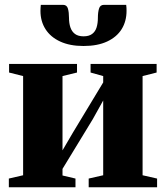

<svg xmlns="http://www.w3.org/2000/svg" viewBox="-20 -794 703 814"><path d="M17.5 0V-37L78 -51V-471.5L18.5 -486.5V-523H306.5V-486.5L245 -471.5V-156.5L289.5 -232.5L417.5 -444.5V-471.5L364 -486.5V-523H644V-486.5L584.5 -471.5V-51L646 -37V0H356V-37L417.5 -51V-368L373.5 -289L245 -78V-50L300 -37V0ZM247 -773.5Q263.5 -773.5 268 -757.5Q272.5 -741.5 272.5 -719Q272.5 -695.5 278.5 -677.8Q284.5 -660 298 -650Q311.5 -640 334.5 -640Q357 -640 370.5 -650Q384 -660 389.5 -677.8Q395 -695.5 395 -719Q395 -741.5 399.8 -757.5Q404.5 -773.5 421 -773.5H515Q516 -768 516.2 -760.8Q516.5 -753.5 516.5 -748Q516.5 -704 495.8 -670.5Q475 -637 434.2 -618Q393.5 -599 334 -599Q276 -599 235 -618Q194 -637 172.8 -670.5Q151.5 -704 151.5 -748Q151.5 -754.5 152 -761Q152.5 -767.5 153 -773.5Z"/></svg>

Font: Merriweather 96pt Black
Style: Regular
Weight: 900
Version: Version 2.100